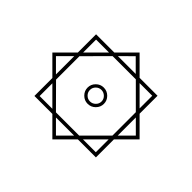

<svg xmlns="http://www.w3.org/2000/svg" viewBox="-203 -980 1438 1438"><g transform="rotate(-45 515.5 -261.0)"><path d="M190 64V-127L55 -262L190 -397V-587H380L515 -722L650 -587H843V-394L977 -260L843 -126V64H653L517 200L381 64ZM515 -684 418 -587H612ZM217 -559V-424L352 -559ZM393 36H641L815 -138V-384L639 -559H391L217 -386V-140ZM815 -559H678L815 -422ZM94 -263 190 -167V-359ZM937 -261 843 -356V-167ZM516 -177Q481 -177 455.5 -202.5Q430 -228 430 -264Q430 -299 455.5 -324.5Q481 -350 516 -350Q551 -350 576.5 -324.5Q602 -299 602 -264Q602 -228 576.5 -202.5Q551 -177 516 -177ZM516 -202Q541 -202 559 -220.5Q577 -239 577 -264Q577 -289 559 -307Q541 -325 516 -325Q491 -325 473 -307Q455 -289 455 -264Q455 -239 473 -220.5Q491 -202 516 -202ZM217 36H353L217 -100ZM815 36V-98L681 36ZM517 160 613 64H421Z"/></g></svg>

Font: Noto Sans Arabic SemCond ExtLt
Style: Regular
Weight: 200
Width: 4
Designer: Monotype Design Team, Nadine Chahine, Nizar Qandah and Khaled Hosny
Foundry: Monotype Imaging Inc.
Version: Version 2.012; ttfautohint (v1.8.4.7-5d5b)